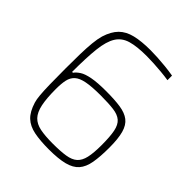

<svg xmlns="http://www.w3.org/2000/svg" viewBox="-195 -820 951 951"><g transform="rotate(45 280.5 -344.0)"><path d="M302 8Q241 8 198.5 -0.5Q156 -9 130 -33.5Q104 -58 89 -107Q84 -123 81.5 -150.5Q79 -178 78 -222.5Q77 -267 77 -334Q77 -390 78 -435Q79 -480 82.5 -515Q86 -550 93 -574Q108 -622 134.5 -648.5Q161 -675 204.5 -685.5Q248 -696 311 -696Q333 -696 360 -694.5Q387 -693 416.5 -690Q446 -687 475 -682V-650Q450 -654 422 -656.5Q394 -659 368 -660.5Q342 -662 318 -662Q250 -662 209 -650Q168 -638 147 -604.5Q126 -571 119 -508.5Q112 -446 112 -345H118Q128 -359 146.5 -371Q165 -383 201.5 -390Q238 -397 299 -397Q359 -397 399 -391Q439 -385 463 -366.5Q487 -348 497.5 -310.5Q508 -273 508 -210Q508 -147 500.5 -104.5Q493 -62 471.5 -37.5Q450 -13 409 -2.5Q368 8 302 8ZM295 -26Q349 -26 384 -31.5Q419 -37 438 -54Q457 -71 464.5 -104Q472 -137 472 -191Q472 -252 465 -286.5Q458 -321 439 -337.5Q420 -354 385 -358.5Q350 -363 295 -363Q233 -363 197 -356Q161 -349 143.5 -333Q126 -317 120.5 -291.5Q115 -266 115 -228Q115 -163 123.5 -122.5Q132 -82 152 -61Q172 -40 207 -33Q242 -26 295 -26Z"/></g></svg>

Font: Saira Thin SemiCondensed
Style: Regular
Weight: 100
Width: 4
Version: Version 1.101